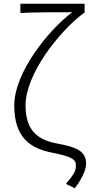

<svg xmlns="http://www.w3.org/2000/svg" viewBox="-20 -815 488 1037"><path d="M384 202C426 146 445 100 445 69C445 1 393 -20 293 -39C193 -57 118 -101 118 -246C118 -415 299 -645 433 -745H437V-795H90V-745C163 -749 301 -749 370 -749C243 -653 57 -426 57 -244C57 -69 148 -13 259 9C368 31 390 45 390 79C390 110 378 128 336 178Z"/></svg>

Font: Noto Sans T Chinese Light
Style: Regular
Weight: 300
Designer: Ryoko NISHIZUKA (kana & ideographs); Paul D. Hunt (Latin, Greek & Cyrillic); Wenlong ZHANG (bopomofo); Sandoll Communica
Foundry: Adobe Systems Incorporated
Version: Version 1.000;PS 1;hotconv 1.0.78;makeotf.lib2.5.61930